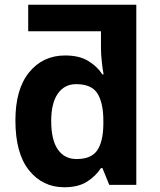

<svg xmlns="http://www.w3.org/2000/svg" viewBox="-20 -780 673 810"><path d="M251 10Q160 10 102.5 -61.5Q45 -133 45 -272Q45 -404 103 -475Q161 -546 255 -546Q314 -546 352 -523Q390 -500 412 -466H417Q413 -487 409.5 -519.5Q406 -552 406 -575V-648H99V-760H555V0H441L412 -71H406Q384 -37 347 -13.5Q310 10 251 10ZM303 -109Q365 -109 390 -145.5Q415 -182 416 -255V-271Q416 -345 391.5 -385Q367 -425 301 -425Q252 -425 224 -385Q196 -345 196 -270Q196 -190 224 -149.5Q252 -109 303 -109Z"/></svg>

Font: Noto IKEA Latin
Style: Bold
Weight: 700
Designer: Monotype Design Team
Foundry: Monotype Imaging Inc.
Version: Version 1.0